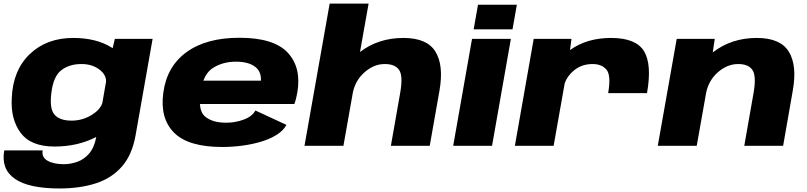

<svg xmlns="http://www.w3.org/2000/svg" viewBox="-39 -805 4456 1060"><path d="M289.5 235.5Q119.5 235.5 42.8 182Q-34 128.5 -15.5 25.5H196.5Q190 63.5 223.8 82.5Q257.5 101.5 313.5 101.5Q350 101.5 387.2 88.5Q424.5 75.5 453 42.8Q481.5 10 492.5 -49Q391 4 262.5 4Q131 4 75 -71.5Q19 -147 26 -264.5Q32.5 -418 125.8 -506.8Q219 -595.5 365 -595.5Q494 -595.5 579 -541.5Q581 -540 583 -539L595 -590.5H803.5L709.5 -58Q690.5 50 634 114.5Q577.5 179 489.8 207.2Q402 235.5 289.5 235.5ZM546.5 -354.5Q547.5 -391 512.5 -419Q471.5 -451.5 411 -451.5Q343 -451.5 299 -417Q255 -382.5 244.5 -291.5Q233.5 -204.5 262.2 -171.8Q291 -139 356.5 -139Q417 -139 469 -171.5Q514 -199.5 526 -236.5Z M1188.5 6.5Q1000.5 6.5 922 -72.5Q843.5 -151.5 862.5 -292Q881.5 -437.5 990.5 -517Q1099.5 -596.5 1283 -596.5Q1472.5 -596.5 1549.2 -514.5Q1626 -432.5 1602.5 -294Q1596 -256.5 1586 -231H1064.5Q1068 -182.5 1094 -161Q1134.5 -127.5 1209.5 -127.5Q1260 -127.5 1306.8 -144.8Q1353.5 -162 1371 -195L1542.5 -115.5Q1525.5 -84 1488.5 -60.8Q1451.5 -37.5 1402.2 -22.8Q1353 -8 1297.8 -0.8Q1242.5 6.5 1188.5 6.5ZM1083.5 -359.5H1401.5Q1404 -408 1372.5 -434Q1335.5 -464.5 1263.5 -464.5Q1191 -464.5 1136 -429.5Q1102 -407.5 1083.5 -359.5Z M1642 0 1781 -785H1996L1948.5 -518Q2050 -595.5 2188 -595.5Q2318.5 -595.5 2365 -520Q2411.5 -444.5 2387.5 -306L2333.5 0H2119L2170.5 -293Q2187 -386 2164.5 -418.8Q2142 -451.5 2085.5 -451.5Q2024.5 -451.5 1972.5 -405Q1924 -362 1909.5 -296.5L1857 0Z M2463 0 2567 -590.5H2781.5L2677.5 0ZM2600 -779H2814.5L2790.5 -643H2576Z M3318.5 -291Q3335.5 -388 3309.8 -419.8Q3284 -451.5 3232 -451.5Q3171.5 -451.5 3127 -414Q3091.5 -383.5 3078.5 -344.5L3017.5 0H2803.5L2907.5 -590.5H3116L3108 -528.5Q3108 -529 3108.5 -529Q3201 -595.5 3334.5 -595.5Q3472 -595.5 3516.5 -522.5Q3561 -449.5 3533 -291Z M3592.5 0 3697 -590.5H3907L3896 -515.5Q3998.5 -595.5 4139 -595.5Q4269 -595.5 4315.8 -520Q4362.5 -444.5 4338 -306L4284.5 0H4070L4121.5 -293Q4137.5 -386 4115 -418.8Q4092.5 -451.5 4036.5 -451.5Q3975.5 -451.5 3923 -405Q3874.5 -361.5 3860 -295.5L3807.5 0Z"/></svg>

Font: Anybody ExtraExpanded ExtraBold
Style: Italic
Weight: 800
Width: 8
Italic angle: -10°
Designer: Tyler Finck
Foundry: Etcetera Type Company
Version: Version 1.010; ttfautohint (v1.8.3) -l 8 -r 50 -G 200 -x 14 